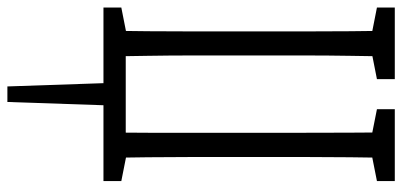

<svg xmlns="http://www.w3.org/2000/svg" viewBox="-322 -490 1109 530"><g transform="rotate(90 233.0 -224.5)"><path d="M51.8 44.9Q53.2 -17.6 53.7 -79.1Q54.2 -140.6 54.2 -203.1Q54.2 -265.6 54.2 -327.6V-385.7Q54.2 -449.2 54.2 -511.7Q54.2 -574.2 53.7 -636.7Q53.2 -699.2 51.8 -759.3H123.5Q122.6 -698.2 121.6 -635.7Q120.6 -573.2 120.6 -510.7Q120.6 -448.2 120.6 -385.7V-327.6Q120.6 -265.1 120.6 -201.7Q120.6 -138.2 121.6 -77.4Q122.6 -16.6 123.5 44.9ZM332.5 44.9Q334 -17.6 334 -79.1Q334 -140.6 334 -203.1Q334 -265.6 334 -327.6V-385.7Q334 -449.2 334 -511.7Q334 -574.2 333.7 -636.7Q333.5 -699.2 332.5 -759.3H403.3Q402.3 -698.2 401.6 -635.7Q400.9 -573.2 400.9 -510.7Q400.9 -448.2 400.9 -385.7V-327.6Q400.9 -265.1 400.9 -201.7Q400.9 -138.2 401.6 -77.4Q402.3 -16.6 403.3 44.9ZM-11.7 -710V-759.3H186V-710L94.2 -691.9H80.1ZM269 -710V-759.3H467.3V-710L376 -691.9H359.9ZM-11.7 44.9V-4.4L80.1 -22.5H87.4V44.9ZM467.3 44.9H367.7V-22.5H376L467.3 -4.4ZM195.8 7.3H259.3L249 310.1H206.1ZM367.7 44.9H87.4V-16.6H367.7Z"/></g></svg>

Font: Scarab Serif
Style: Condensed
Weight: 400
Designer: John Roberts
Foundry: Scarab
Version: 1.0